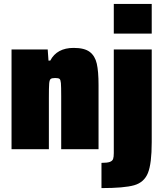

<svg xmlns="http://www.w3.org/2000/svg" viewBox="-20 -763 835 982"><path d="M39 -510H224L228 -453H237Q271 -518 357 -518Q412 -518 439 -497.5Q466 -477 475 -437.5Q484 -398 484 -328V0H293V-271Q293 -321 291.5 -338Q290 -355 284.5 -359.5Q279 -364 262 -364Q245 -364 239 -359Q233 -354 231.5 -335.5Q230 -317 230 -263V0H39ZM562 -591V-743H756V-591ZM562 20V-510H756V-36Q756 74 736.5 122Q717 170 666 184.5Q615 199 499 199V70Q529 70 542 65Q555 60 558.5 50Q562 40 562 20Z"/></svg>

Font: Saira Semi Condensed Black
Style: Regular
Weight: 900
Width: 4
Designer: Hector Gatti with collaboration of the Omnibus-Type team
Foundry: Omnibus-Type
Version: Version 1.001; ttfautohint (v1.8)